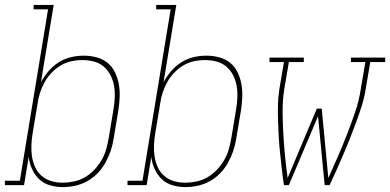

<svg xmlns="http://www.w3.org/2000/svg" viewBox="-57 -755 1591 783"><path d="M199 8Q172 8 146.5 0.5Q121 -7 103 -24Q85 -41 74 -65Q63 -89 60 -115L41 0H-37V-18H24L139 -717H80V-735H162L110 -420Q123 -444 141.5 -465.5Q160 -487 183.5 -501.5Q207 -516 233 -522Q259 -528 285 -528Q312 -528 337.5 -521Q363 -514 382 -498.5Q401 -483 412 -460Q423 -437 427.5 -412Q432 -387 431 -360.5Q430 -334 426 -307L406 -187Q402 -162 393.5 -137.5Q385 -113 372 -90Q359 -67 340.5 -48Q322 -29 298.5 -16Q275 -3 249.5 2.5Q224 8 199 8ZM198 -10Q221 -10 244.5 -15Q268 -20 289 -32Q310 -44 327 -62Q344 -80 356.5 -101Q369 -122 375.5 -144.5Q382 -167 386 -190L406 -310Q410 -334 411 -358Q412 -382 408 -405Q404 -428 393.5 -448.5Q383 -469 366 -483.5Q349 -498 326 -504Q303 -510 279 -510Q256 -510 233 -505Q210 -500 189.5 -487.5Q169 -475 152.5 -457.5Q136 -440 124.5 -419Q113 -398 106 -376Q99 -354 96 -331L76 -211Q72 -187 71 -163Q70 -139 73.5 -116.5Q77 -94 86.5 -73Q96 -52 113 -37.5Q130 -23 152 -16.5Q174 -10 198 -10Z M699 8Q672 8 646.5 0.5Q621 -7 603 -24Q585 -41 574 -65Q563 -89 560 -115L541 0H463V-18H524L639 -717H580V-735H662L610 -420Q623 -444 641.5 -465.5Q660 -487 683.5 -501.5Q707 -516 733 -522Q759 -528 785 -528Q812 -528 837.5 -521Q863 -514 882 -498.5Q901 -483 912 -460Q923 -437 927.5 -412Q932 -387 931 -360.5Q930 -334 926 -307L906 -187Q902 -162 893.5 -137.5Q885 -113 872 -90Q859 -67 840.5 -48Q822 -29 798.5 -16Q775 -3 749.5 2.5Q724 8 699 8ZM698 -10Q721 -10 744.5 -15Q768 -20 789 -32Q810 -44 827 -62Q844 -80 856.5 -101Q869 -122 875.5 -144.5Q882 -167 886 -190L906 -310Q910 -334 911 -358Q912 -382 908 -405Q904 -428 893.5 -448.5Q883 -469 866 -483.5Q849 -498 826 -504Q803 -510 779 -510Q756 -510 733 -505Q710 -500 689.5 -487.5Q669 -475 652.5 -457.5Q636 -440 624.5 -419Q613 -398 606 -376Q599 -354 596 -331L576 -211Q572 -187 571 -163Q570 -139 573.5 -116.5Q577 -94 586.5 -73Q596 -52 613 -37.5Q630 -23 652 -16.5Q674 -10 698 -10Z M1101 0Q1096 -32 1092.5 -64Q1089 -96 1085.5 -128Q1082 -160 1080 -192.5Q1078 -225 1077 -258Q1076 -291 1076.5 -324Q1077 -357 1082 -390L1101 -502H1042V-520H1182V-502H1121L1102 -390Q1095 -344 1095.5 -298.5Q1096 -253 1098.5 -208Q1101 -163 1105.5 -118Q1110 -73 1116 -29L1235 -312H1255L1282 -29Q1302 -73 1321.5 -118Q1341 -163 1358.5 -208Q1376 -253 1391.5 -298.5Q1407 -344 1414 -390L1433 -502H1374V-520H1514V-502H1453L1434 -390Q1429 -357 1418.5 -324Q1408 -291 1396 -258Q1384 -225 1371 -192.5Q1358 -160 1344.5 -128Q1331 -96 1316.5 -64Q1302 -32 1287 0H1267L1240 -281L1121 0Z"/></svg>

Font: Iosevka Curly Slab Thin
Style: Italic
Weight: 100
Italic angle: -9°
Monospace: yes
Designer: Belleve Invis
Foundry: Belleve Invis
Version: Version 22.1.2; ttfautohint (v1.8.4)